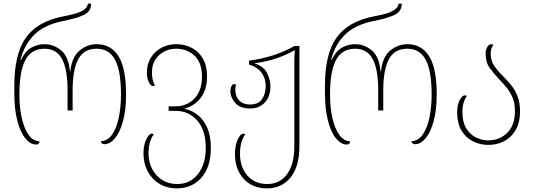

<svg xmlns="http://www.w3.org/2000/svg" viewBox="-20 -790 2950 1060"><path d="M180 8Q148 8 120 -26Q92 -60 75.5 -124Q59 -188 59 -278V-316Q59 -492 122.5 -581.5Q186 -671 326 -699Q359 -705 389.5 -713Q420 -721 441 -734.5Q462 -748 466 -770H483Q483 -727 444 -708Q405 -689 324 -673Q223 -652 168.5 -597.5Q114 -543 93 -459H96Q119 -508 153 -527Q187 -546 225 -546Q277 -546 318 -511.5Q359 -477 366 -396H368Q377 -476 419.5 -511Q462 -546 514 -546Q592 -546 634 -480Q676 -414 676 -268Q676 -184 659.5 -122.5Q643 -61 615.5 -27.5Q588 6 557 6Q538 6 537 -11Q573 -11 598 -46Q623 -81 635.5 -139.5Q648 -198 648 -268Q648 -398 615.5 -459.5Q583 -521 513 -521Q443 -521 412 -463Q381 -405 381 -292V-180H353V-292Q353 -407 322.5 -464Q292 -521 226 -521Q153 -521 120 -458.5Q87 -396 87 -268Q87 -196 100.5 -137.5Q114 -79 138.5 -45Q163 -11 198 -10Q197 8 180 8Z M958 250Q902 250 860.5 225Q819 200 795.5 156Q772 112 772 56Q772 13 787 -19.5Q802 -52 819 -52Q824 -52 829 -49Q800 -8 800 56Q800 104 819.5 142Q839 180 874.5 203Q910 226 958 226Q1029 226 1072.5 171.5Q1116 117 1116 27Q1116 -72 1068.5 -125Q1021 -178 950 -178H911V-203H947Q1013 -203 1054 -246.5Q1095 -290 1095 -367Q1095 -444 1054 -482.5Q1013 -521 953 -521Q897 -521 858 -485Q819 -449 819 -391Q819 -368 822.5 -352Q826 -336 835 -318Q830 -315 825 -315Q812 -315 801.5 -337Q791 -359 791 -390Q791 -436 812.5 -471Q834 -506 870.5 -526Q907 -546 953 -546Q1000 -546 1038.5 -526Q1077 -506 1100 -466.5Q1123 -427 1123 -368Q1123 -298 1090.5 -253Q1058 -208 1001 -191V-189Q1039 -181 1071.5 -155.5Q1104 -130 1124 -85Q1144 -40 1144 26Q1144 133 1091.5 191.5Q1039 250 958 250Z M1454 250Q1374 250 1325.5 197.5Q1277 145 1277 59Q1277 14 1292 -19Q1307 -52 1324 -52Q1329 -52 1334 -49Q1305 -8 1305 59Q1305 132 1345.5 179Q1386 226 1455 226Q1526 226 1565.5 170.5Q1605 115 1605 17V-446Q1605 -462 1605.5 -478.5Q1606 -495 1608 -512H1605Q1558 -485 1503.5 -467Q1449 -449 1387 -441V-439Q1437 -423 1455 -386Q1473 -349 1473 -313Q1473 -257 1442 -224Q1411 -191 1361 -191Q1306 -191 1279 -221.5Q1252 -252 1252 -288Q1252 -302 1257.5 -314Q1263 -326 1274 -326Q1278 -326 1283 -324Q1279 -308 1279 -294Q1279 -258 1300.5 -235.5Q1322 -213 1361 -213Q1405 -213 1426 -242Q1447 -271 1447 -315Q1447 -357 1424 -388.5Q1401 -420 1355 -433V-455Q1500 -475 1605 -536H1633V16Q1633 130 1584 190Q1535 250 1454 250Z M1895 8Q1863 8 1835 -26Q1807 -60 1790.5 -124Q1774 -188 1774 -278V-316Q1774 -492 1837.5 -581.5Q1901 -671 2041 -699Q2074 -705 2104.5 -713Q2135 -721 2156 -734.5Q2177 -748 2181 -770H2198Q2198 -727 2159 -708Q2120 -689 2039 -673Q1938 -652 1883.5 -597.5Q1829 -543 1808 -459H1811Q1834 -508 1868 -527Q1902 -546 1940 -546Q1992 -546 2033 -511.5Q2074 -477 2081 -396H2083Q2092 -476 2134.5 -511Q2177 -546 2229 -546Q2307 -546 2349 -480Q2391 -414 2391 -268Q2391 -184 2374.5 -122.5Q2358 -61 2330.5 -27.5Q2303 6 2272 6Q2253 6 2252 -11Q2288 -11 2313 -46Q2338 -81 2350.5 -139.5Q2363 -198 2363 -268Q2363 -398 2330.5 -459.5Q2298 -521 2228 -521Q2158 -521 2127 -463Q2096 -405 2096 -292V-180H2068V-292Q2068 -407 2037.5 -464Q2007 -521 1941 -521Q1868 -521 1835 -458.5Q1802 -396 1802 -268Q1802 -196 1815.5 -137.5Q1829 -79 1853.5 -45Q1878 -11 1913 -10Q1912 8 1895 8Z M2676 10Q2630 10 2590.5 -10Q2551 -30 2527.5 -70Q2504 -110 2504 -168Q2504 -212 2518 -238Q2532 -264 2548 -264Q2553 -264 2557 -260Q2546 -245 2539.5 -223Q2533 -201 2533 -171Q2533 -117 2553.5 -82.5Q2574 -48 2607 -31.5Q2640 -15 2676 -15Q2738 -15 2780.5 -57Q2823 -99 2823 -177Q2823 -219 2810.5 -249.5Q2798 -280 2778.5 -304Q2759 -328 2738 -350Q2710 -380 2685.5 -412Q2661 -444 2661 -494Q2661 -514 2670 -530Q2679 -546 2692 -546Q2700 -546 2704 -541Q2689 -525 2689 -494Q2689 -455 2708.5 -426.5Q2728 -398 2757 -370Q2779 -348 2800.5 -322Q2822 -296 2836.5 -261Q2851 -226 2851 -177Q2851 -114 2827 -72.5Q2803 -31 2763.5 -10.5Q2724 10 2676 10Z"/></svg>

Font: Noto Serif Georgian SemiCondensed Thin
Style: Regular
Weight: 100
Width: 4
Designer: Monotype Design Team, Akaki Razmadze
Foundry: Google LLC
Version: Version 2.003; ttfautohint (v1.8.4.7-5d5b)